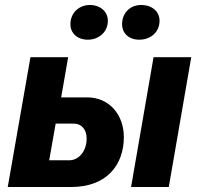

<svg xmlns="http://www.w3.org/2000/svg" viewBox="-20 -749 798 769"><path d="M11 0H265C408 0 476 -89 476 -200C476 -289 418 -359 329 -359H225L253 -520H102ZM505 0H656L746 -520H595ZM332 -590C374 -590 412 -619 412 -666C412 -703 381 -729 340 -729C297 -729 262 -698 262 -652C262 -616 290 -590 332 -590ZM538 -590C582 -590 619 -619 619 -666C619 -703 589 -729 545 -729C502 -729 469 -698 469 -652C469 -616 496 -590 538 -590ZM177 -107 203 -254H275C307 -254 327 -230 327 -194C327 -145 297 -107 257 -107Z"/></svg>

Font: Fixel Text 20240404
Style: Bold Italic
Weight: 700
Width: 4
Italic angle: -10°
Designer: AlfaBravo + MacPaw
Foundry: Kyrylo Tkachov, Marchela Mozhyna, Serhii Makarenko, Maria Weinstein, Zakhar Kryvoshyya
Version: Version 1.211;Glyphs 3.2 (3225)